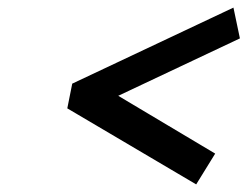

<svg xmlns="http://www.w3.org/2000/svg" viewBox="-20 -588 651 505"><path d="M170 -368 157 -303 496 -103 546 -184 291 -336 611 -487 594 -568Z"/></svg>

Font: LT Wave Mono Medium
Style: Italic
Weight: 500
Designer: Daniel Lyons
Version: Version 2.5 (Glyphs App)